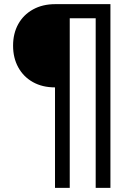

<svg xmlns="http://www.w3.org/2000/svg" viewBox="-20 -725 637 925"><path d="M245 180V-304Q184 -304 138.5 -329.5Q93 -355 68 -400.5Q43 -446 43 -505Q43 -564 68 -609Q93 -654 139 -679.5Q185 -705 246 -705H512V180H441V-637H316V180Z"/></svg>

Font: Nunito Sans Medium
Style: Regular
Weight: 500
Designer: Vernon Adams
Foundry: Vernon Adams
Version: Version 3.101; ttfautohint (v1.8.4.7-5d5b);gftools[0.9.27]